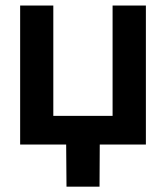

<svg xmlns="http://www.w3.org/2000/svg" viewBox="-20 -536 615 712"><path d="M54.7 0V-515.6H177.7V-106.4H397.5V-515.6H521V0ZM226.6 156.2 225.1 -31.2H350.1L349.1 156.2Z"/></svg>

Font: Inter Display SemiBold
Style: Regular
Weight: 600
Designer: Rasmus Andersson
Foundry: rsms
Version: Version 4.001;git-9221beed3